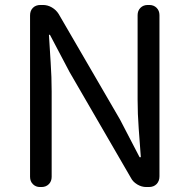

<svg xmlns="http://www.w3.org/2000/svg" viewBox="-20 -753 763 773"><path d="M141 0Q124 0 112.5 -11.5Q101 -23 101 -41V-691Q101 -710 112.5 -721.5Q124 -733 143 -733H153Q172 -733 189 -723Q206 -713 216 -697L463 -272L542 -120H547Q543 -175 538.5 -235Q534 -295 534 -352V-692Q534 -710 545.5 -721.5Q557 -733 575 -733H581Q599 -733 610.5 -721.5Q622 -710 622 -692V-43Q622 -24 610.5 -12Q599 0 579 0H569Q550 0 532.5 -10.5Q515 -21 507 -37L260 -463L181 -613H177Q180 -558 184 -500.5Q188 -443 188 -385V-41Q188 -23 176.5 -11.5Q165 0 147 0Z"/></svg>

Font: Chiron GoRound TC
Style: Regular
Weight: 400
Designer: Ryoko NISHIZUKA 西塚涼子 (kana, bopomofo & ideographs); Paul D. Hunt (Latin, Greek & Cyrillic); Sandoll Communications 산돌커뮤니
Foundry: Adobe
Version: Version 1.000;hotconv 1.1.1;makeotfexe 2.6.0